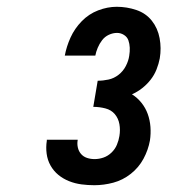

<svg xmlns="http://www.w3.org/2000/svg" viewBox="-20 -863 540 566"><path d="M258 -317Q239 -317 220 -319.5Q201 -322 183.5 -329Q166 -336 152 -347.5Q138 -359 129 -375Q120 -391 117.5 -410Q115 -429 118 -448V-451H209V-450Q207 -439 209.5 -428Q212 -417 219 -409Q226 -401 236.5 -397.5Q247 -394 259 -394Q272 -394 285 -398.5Q298 -403 308.5 -413Q319 -423 324.5 -436Q330 -449 332 -462Q335 -480 332 -497Q329 -514 318.5 -526.5Q308 -539 290.5 -543.5Q273 -548 255 -548L268 -625Q284 -625 300 -628.5Q316 -632 329.5 -642.5Q343 -653 351 -668.5Q359 -684 361 -699Q363 -711 362.5 -722.5Q362 -734 358.5 -744Q355 -754 345.5 -760Q336 -766 325 -766Q313 -766 301 -760.5Q289 -755 281 -744.5Q273 -734 268 -722Q263 -710 261 -699H171Q176 -726 188 -752.5Q200 -779 221 -800.5Q242 -822 269.5 -832.5Q297 -843 324 -843Q354 -843 382 -833.5Q410 -824 427.5 -802Q445 -780 450.5 -750.5Q456 -721 451 -691Q448 -675 441.5 -658.5Q435 -642 424 -628Q413 -614 399 -603Q385 -592 369 -585Q385 -575 397 -560Q409 -545 415.5 -527Q422 -509 423.5 -489Q425 -469 422 -449Q417 -421 403 -395Q389 -369 365.5 -350.5Q342 -332 314 -324.5Q286 -317 258 -317Z"/></svg>

Font: Iosevka Curly Slab Extrabold
Style: Italic
Weight: 800
Italic angle: -9°
Monospace: yes
Designer: Belleve Invis
Foundry: Belleve Invis
Version: Version 22.1.2; ttfautohint (v1.8.4)